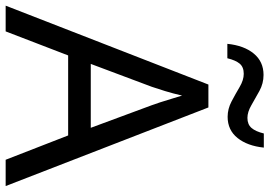

<svg xmlns="http://www.w3.org/2000/svg" viewBox="-157 -796 953 679"><g transform="rotate(90 319.5 -456.5)"><path d="M545 0 459 -221H176L91 0H0L279 -717H360L638 0ZM352 -517Q349 -525 342 -546Q335 -567 328.5 -589.5Q322 -612 318 -624Q311 -593 302 -563.5Q293 -534 287 -517L206 -301H432ZM135 -784Q141 -843 169.5 -877.5Q198 -912 245 -912Q275 -912 301.5 -897.5Q328 -883 352 -869Q376 -855 397 -855Q420 -855 432.5 -869.5Q445 -884 452 -913H502Q496 -855 468 -820Q440 -785 393 -785Q365 -785 338.5 -799Q312 -813 287.5 -827.5Q263 -842 241 -842Q217 -842 205 -827.5Q193 -813 186 -784Z"/></g></svg>

Font: Noto Sans Nushu
Style: Regular
Weight: 400
Designer: Lisa Huang
Foundry: Lisa Huang
Version: Version 1.003; ttfautohint (v1.8.4.7-5d5b)